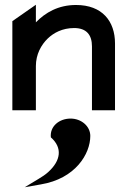

<svg xmlns="http://www.w3.org/2000/svg" viewBox="-20 -464 540 808"><path d="M277 35C229 35 189 68 194 114C244 158 236 212 183 260C171 271 157 280 142 289L84 324L152 312C297 288 360 184 360 108C360 67 322 35 277 35ZM464 -281C464 -375 410 -443 300 -443C225 -443 171 -411 131 -370V-444L32 -375V0H131V-186C131 -235 153 -275 181 -302C206 -326 243 -346 292 -346C344 -346 367 -317 367 -269V0H464Z"/></svg>

Font: Charger
Style: ExBd
Weight: 400
Designer: Jasper
Foundry: Cannot Into Space Fonts
Version: Version 0.99